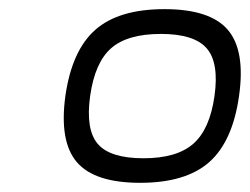

<svg xmlns="http://www.w3.org/2000/svg" viewBox="-20 -730 547 420"><path d="M123 -520Q137.2 -619.6 188.5 -664.8Q239.7 -710 339.8 -710Q439.5 -710 478.3 -664.8Q517.1 -619.6 502.9 -520Q488.8 -420.4 437.5 -375.2Q386.2 -330.1 286.6 -330.1Q187 -330.1 148.2 -375.2Q109.4 -420.4 123 -520ZM293.9 -383.8Q366.7 -383.8 402.8 -415.5Q439 -447.3 449.2 -520Q459.5 -592.8 432.1 -624.3Q404.8 -655.8 332 -655.8Q258.8 -655.8 223.1 -624.5Q187.5 -593.3 177.2 -520Q167 -446.8 193.8 -415.3Q220.7 -383.8 293.9 -383.8Z"/></svg>

Font: Fivo Sans
Style: Italic
Weight: 400
Designer: Alexander Slobzheninov
Foundry: Alexander Slobzheninov
Version: 1.0